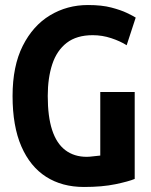

<svg xmlns="http://www.w3.org/2000/svg" viewBox="-20 -729 600 764"><path d="M314 15Q227 15 163.5 -25.5Q100 -66 65 -146.5Q30 -227 30 -347Q30 -466 70.5 -546.5Q111 -627 179 -668Q247 -709 330 -709Q385 -709 423 -699Q461 -689 485 -677.5Q509 -666 520 -659L484 -549Q459 -565 423 -577Q387 -589 349 -589Q285 -589 245.5 -558.5Q206 -528 188 -473.5Q170 -419 170 -347Q170 -265 187.5 -211.5Q205 -158 240 -131.5Q275 -105 325 -105Q336 -105 351 -107Q366 -109 379 -110V-363H516V-17Q492 -7 439.5 4Q387 15 314 15Z"/></svg>

Font: Ubuntu Sans Mono
Style: Regular
Weight: 400
Monospace: yes
Designer: Dalton Maag Ltd
Foundry: Dalton Maag Ltd
Version: Version 1.006